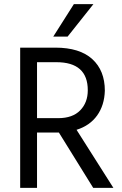

<svg xmlns="http://www.w3.org/2000/svg" viewBox="-20 -903 588 923"><path d="M305 -727H236L335 -883H429ZM263 -266H158V0H77V-674H246Q363 -674 423.5 -619Q484 -564 484 -467Q482 -397 447 -348Q412 -299 348 -279L525 0H428ZM251 -604H158V-335H260Q329 -335 365.5 -372.5Q402 -410 402 -469Q402 -604 251 -604Z"/></svg>

Font: Hind Colombo
Style: Regular
Weight: 400
Designer: Jyotish Sonowal, Aditi Pimprikar
Foundry: Indian Type Foundry
Version: Version 1.000;PS 1.0;hotconv 1.0.86;makeotf.lib2.5.63406; tt